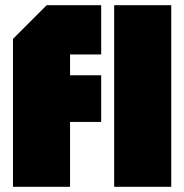

<svg xmlns="http://www.w3.org/2000/svg" viewBox="-20 -720 710 740"><path d="M30 0V-570L160 -700H370V-510H250V-430H370V-250H250V0ZM420 0V-700H640V0Z"/></svg>

Font: Tektur Condensed Black
Style: Regular
Weight: 900
Width: 3
Designer: Adam Jagosz
Foundry: Adam Jagosz
Version: Version 1.005;gftools[0.9.30]